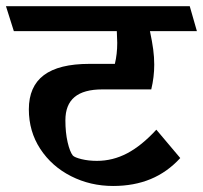

<svg xmlns="http://www.w3.org/2000/svg" viewBox="-45 -600 667 631"><path d="M273.4 -71.3Q325.7 -71.3 373 -96.2Q420.4 -121.1 468.8 -173.8L547.4 -80.6Q504.9 -34.2 450.2 -11.5Q395.5 11.2 326.7 11.2Q252 11.2 188.5 -21Q125 -53.2 87.4 -110.6Q49.8 -168 49.8 -240.7Q49.8 -315.9 99.1 -353Q148.4 -390.1 249 -390.1H332.5Q340.3 -422.4 340.3 -459Q340.3 -465.3 338.9 -497.6H0.5L-25.4 -579.6H578.6L602.1 -497.6H447.8Q455.1 -463.4 458.5 -437.7Q461.9 -412.1 461.9 -387.7Q461.9 -346.7 452.1 -306.2H291.5Q230 -306.2 200 -281Q169.9 -255.9 169.9 -204.6Q169.9 -164.6 177.2 -132.8Q184.6 -101.1 194.3 -88.9Q200.2 -82.5 223.1 -76.9Q246.1 -71.3 273.4 -71.3Z"/></svg>

Font: Vesper Libre
Style: Bold
Weight: 700
Designer: Robert Keller & Kimya Gandhi
Foundry: Mota Italic
Version: Version 1.058